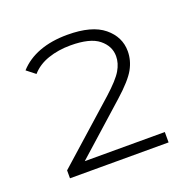

<svg xmlns="http://www.w3.org/2000/svg" viewBox="-84 -832 598 591"><g transform="rotate(-20 215.0 -536.0)"><path d="M50 -327V-353L244 -526Q285 -563 298.5 -586Q312 -609 312 -632Q312 -665 283.5 -688Q255 -711 191 -711Q151 -711 117.5 -699.5Q84 -688 63 -664L35 -686Q61 -715 101 -730Q141 -745 193 -745Q273 -745 312 -713Q351 -681 351 -634Q351 -604 335.5 -576Q320 -548 273 -506L94 -346L79 -361H373V-327Z"/></g></svg>

Font: MOST Montserrat Light
Style: Regular
Weight: 300
Designer: Julieta Ulanovsky
Foundry: Julieta Ulanovsky
Version: Version 8.000;March 11, 2024;FontCreator 15.0.0.2926 64-bit